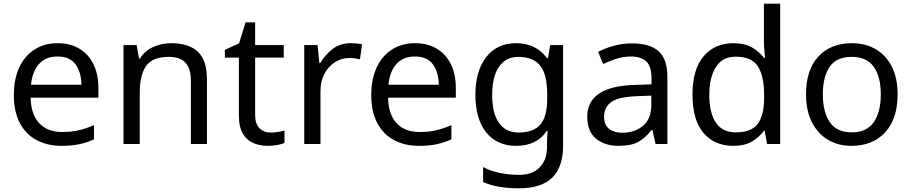

<svg xmlns="http://www.w3.org/2000/svg" viewBox="-20 -780 4936 1040"><path d="M292 -546Q361 -546 410.5 -516Q460 -486 486.5 -431.5Q513 -377 513 -304V-251H146Q148 -160 192.5 -112.5Q237 -65 317 -65Q368 -65 407.5 -74.5Q447 -84 489 -102V-25Q448 -7 408 1.5Q368 10 313 10Q237 10 178.5 -21Q120 -52 87.5 -113.5Q55 -175 55 -264Q55 -352 84.5 -415Q114 -478 167.5 -512Q221 -546 292 -546ZM291 -474Q228 -474 191.5 -433.5Q155 -393 148 -321H421Q420 -389 389 -431.5Q358 -474 291 -474Z M907 -546Q1003 -546 1052 -499.5Q1101 -453 1101 -349V0H1014V-343Q1014 -408 985 -440Q956 -472 894 -472Q805 -472 771 -422Q737 -372 737 -278V0H649V-536H720L733 -463H738Q764 -505 810 -525.5Q856 -546 907 -546Z M1446 -62Q1466 -62 1487 -65.5Q1508 -69 1521 -73V-6Q1507 1 1481 5.5Q1455 10 1431 10Q1389 10 1353.5 -4.5Q1318 -19 1296 -55Q1274 -91 1274 -156V-468H1198V-510L1275 -545L1310 -659H1362V-536H1517V-468H1362V-158Q1362 -109 1385.5 -85.5Q1409 -62 1446 -62Z M1878 -546Q1893 -546 1910.5 -544.5Q1928 -543 1941 -540L1930 -459Q1917 -462 1901.5 -464Q1886 -466 1872 -466Q1831 -466 1795 -443.5Q1759 -421 1737.5 -380.5Q1716 -340 1716 -286V0H1628V-536H1700L1710 -438H1714Q1740 -482 1781 -514Q1822 -546 1878 -546Z M2228 -546Q2297 -546 2346.5 -516Q2396 -486 2422.5 -431.5Q2449 -377 2449 -304V-251H2082Q2084 -160 2128.5 -112.5Q2173 -65 2253 -65Q2304 -65 2343.5 -74.5Q2383 -84 2425 -102V-25Q2384 -7 2344 1.5Q2304 10 2249 10Q2173 10 2114.5 -21Q2056 -52 2023.5 -113.5Q1991 -175 1991 -264Q1991 -352 2020.5 -415Q2050 -478 2103.5 -512Q2157 -546 2228 -546ZM2227 -474Q2164 -474 2127.5 -433.5Q2091 -393 2084 -321H2357Q2356 -389 2325 -431.5Q2294 -474 2227 -474Z M2775 -546Q2828 -546 2870.5 -526Q2913 -506 2943 -465H2948L2960 -536H3030V9Q3030 124 2971.5 182Q2913 240 2790 240Q2732 240 2683.5 231.5Q2635 223 2597 206V125Q2676 167 2795 167Q2864 167 2903.5 126.5Q2943 86 2943 16V-5Q2943 -17 2944 -39.5Q2945 -62 2946 -71H2942Q2914 -30 2872.5 -10Q2831 10 2776 10Q2672 10 2613.5 -63Q2555 -136 2555 -267Q2555 -395 2613.5 -470.5Q2672 -546 2775 -546ZM2787 -472Q2720 -472 2683 -418.5Q2646 -365 2646 -266Q2646 -167 2682.5 -114.5Q2719 -62 2789 -62Q2870 -62 2907 -105.5Q2944 -149 2944 -246V-267Q2944 -377 2906 -424.5Q2868 -472 2787 -472Z M3403 -545Q3501 -545 3548 -502Q3595 -459 3595 -365V0H3531L3514 -76H3510Q3475 -32 3436.5 -11Q3398 10 3330 10Q3257 10 3209 -28.5Q3161 -67 3161 -149Q3161 -229 3224 -272.5Q3287 -316 3418 -320L3509 -323V-355Q3509 -422 3480 -448Q3451 -474 3398 -474Q3356 -474 3318 -461.5Q3280 -449 3247 -433L3220 -499Q3255 -518 3303 -531.5Q3351 -545 3403 -545ZM3429 -259Q3329 -255 3290.5 -227Q3252 -199 3252 -148Q3252 -103 3279.5 -82Q3307 -61 3350 -61Q3418 -61 3463 -98.5Q3508 -136 3508 -214V-262Z M3951 10Q3851 10 3791 -59.5Q3731 -129 3731 -267Q3731 -405 3791.5 -475.5Q3852 -546 3952 -546Q4014 -546 4053.5 -523Q4093 -500 4118 -467H4124Q4123 -480 4120.5 -505.5Q4118 -531 4118 -546V-760H4206V0H4135L4122 -72H4118Q4094 -38 4054 -14Q4014 10 3951 10ZM3965 -63Q4050 -63 4084.5 -109.5Q4119 -156 4119 -250V-266Q4119 -366 4086 -419.5Q4053 -473 3964 -473Q3893 -473 3857.5 -416.5Q3822 -360 3822 -265Q3822 -169 3857.5 -116Q3893 -63 3965 -63Z M4842 -269Q4842 -136 4774.5 -63Q4707 10 4592 10Q4521 10 4465.5 -22.5Q4410 -55 4378 -117.5Q4346 -180 4346 -269Q4346 -402 4413 -474Q4480 -546 4595 -546Q4668 -546 4723.5 -513.5Q4779 -481 4810.5 -419.5Q4842 -358 4842 -269ZM4437 -269Q4437 -174 4474.5 -118.5Q4512 -63 4594 -63Q4675 -63 4713 -118.5Q4751 -174 4751 -269Q4751 -364 4713 -418Q4675 -472 4593 -472Q4511 -472 4474 -418Q4437 -364 4437 -269Z"/></svg>

Font: Noto Sans Adlam Unjoined
Style: Regular
Weight: 400
Designer: Mark Jamra, Neil Patel
Foundry: JamraPatel LLC
Version: Version 3.001